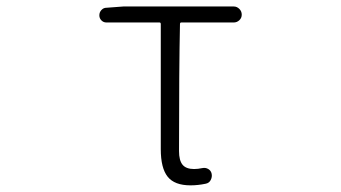

<svg xmlns="http://www.w3.org/2000/svg" viewBox="-20 -553 1040 586"><path d="M561.5 12.7Q512.7 12.7 491.7 -13.7Q470.7 -40 470.7 -97.7V-479.5Q470.7 -484.4 466.8 -484.4H304.7Q295.9 -484.4 289.6 -490.7Q283.2 -497.1 283.2 -506.3Q283.2 -515.6 289.6 -522.5Q295.9 -529.3 304.7 -529.3L356.4 -533.2H693.4Q703.1 -533.2 710.4 -525.9Q717.8 -518.6 717.8 -508.3Q717.8 -498 710.4 -491.2Q703.1 -484.4 693.4 -484.4H533.2Q529.3 -484.4 529.3 -479.5Q526.4 -347.7 526.4 -91.8Q526.4 -63.5 537.1 -50.3Q547.9 -37.1 572.3 -37.1Q584 -37.1 597.7 -40Q607.4 -42 615.7 -37.1Q624 -32.2 626 -22.5Q627.9 -12.7 623 -3.4Q618.2 5.9 607.4 7.8Q584 12.7 561.5 12.7Z"/></svg>

Font: Gen Jyuu Gothic L Monospace Light
Style: Regular
Weight: 300
Designer: [Source Han Sans]
Ryoko NISHIZUKA  (kana & ideographs); Paul D. Hunt (Latin, Greek & Cyrillic); Wenlong ZHANG  (bopomofo
Version: Version 1.002.20150607